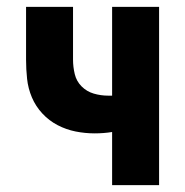

<svg xmlns="http://www.w3.org/2000/svg" viewBox="-20 -540 540 560"><path d="M307 0V-155Q295 -153 282 -152Q269 -151 256 -151Q228 -151 200.5 -156.5Q173 -162 148 -175Q123 -188 103.5 -209Q84 -230 73 -256Q62 -282 59 -310Q56 -338 56 -366V-520H193V-366Q193 -345 198 -324Q203 -303 218 -288Q233 -273 253.5 -267Q274 -261 296 -261H307V-520H444V0Z"/></svg>

Font: Iosevka Curly Heavy
Style: Regular
Weight: 900
Monospace: yes
Designer: Belleve Invis
Foundry: Belleve Invis
Version: Version 22.1.2; ttfautohint (v1.8.4)